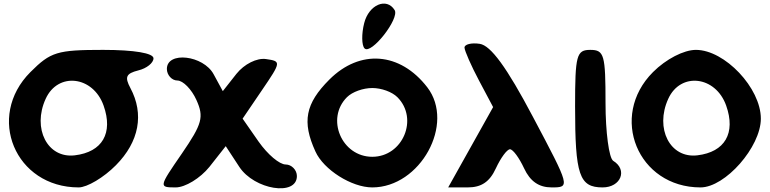

<svg xmlns="http://www.w3.org/2000/svg" viewBox="-20 -1072 4201 1047"><path d="M146 -679C-98 -435 63 -50 409 -50C455 -50 546 -104 612 -171C739 -299 767 -450 691 -592C659 -652 667 -671 734 -688C780 -699 817 -729 817 -754C817 -782 713 -800 542 -800C292 -800 256 -789 146 -679ZM545 -496C598 -346 538 -243 388 -225C239 -207 155 -371 229 -533C296 -681 488 -658 545 -496Z M890 -696C890 -663 917 -633 947 -633C978 -633 1025 -585 1051 -527C1093 -434 1083 -397 972 -235C846 -52 845 -50 938 -50C990 -50 1072 -100 1122 -162L1211 -275L1285 -162C1367 -37 1599 0 1599 -112C1599 -145 1570 -175 1538 -175C1504 -175 1440 -229 1390 -300L1303 -425L1409 -581C1514 -735 1514 -738 1430 -750C1381 -757 1312 -723 1269 -669L1195 -575L1145 -667C1089 -771 890 -794 890 -696Z M1776 -638C1645 -507 1626 -408 1700 -246C1745 -146 1898 -50 2010 -50C2272 -50 2463 -397 2310 -596C2162 -788 1943 -805 1776 -638ZM2147 -542C2264 -425 2177 -217 2010 -217C1843 -217 1755 -425 1872 -542C1901 -571 1960 -592 2010 -592C2060 -592 2118 -571 2147 -542ZM1966 -946C1951 -888 1952 -824 1968 -808C2004 -772 2160 -971 2132 -1017C2088 -1088 1991 -1046 1966 -946Z M2513 -812C2514 -794 2550 -712 2592 -633L2669 -488C2587 -342 2506 -196 2424 -50H2530C2605 -50 2650 -80 2684 -154C2711 -212 2745 -258 2761 -258C2777 -258 2811 -212 2838 -154C2871 -83 2919 -50 2988 -50C3090 -50 3089 -52 2886 -435C2743 -706 2656 -824 2596 -833C2550 -840 2512 -830 2513 -812Z M3116 -492C3116 -117 3139 -50 3266 -50C3366 -50 3404 -146 3324 -195C3301 -209 3282 -352 3282 -510C3282 -772 3275 -800 3199 -800C3124 -800 3116 -771 3116 -492Z M3541 -679C3299 -437 3458 -50 3800 -50C3935 -50 4129 -271 4129 -425C4129 -592 3932 -800 3775 -800C3709 -800 3612 -750 3541 -679ZM3940 -496C3993 -346 3933 -243 3783 -225C3634 -207 3550 -371 3624 -533C3691 -681 3883 -658 3940 -496Z"/></svg>

Font: Hussar Skorodowane
Style: Bold
Weight: 700
Foundry: Cannot Into Space Fonts
Version: Version 0.892